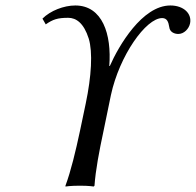

<svg xmlns="http://www.w3.org/2000/svg" viewBox="-20 -678 715 701"><path d="M272 -200C256 -125 239 -54 219 0V3C219 3 237 0 272 0C306 0 322 3 322 3L325 0C329 -57 342 -125 358 -200L385 -331C416 -475 513 -612 572 -612C590 -612 595 -598 598 -579C600 -560 618 -554 631 -554C652 -554 670 -573 674 -593C681 -628 651 -658 602 -658C499 -658 413 -510 381 -437H379C388 -553 354 -658 255 -658C213 -658 164 -639 135 -610L147 -589C173 -607 190 -613 229 -613C258 -613 286 -594 304 -537C319 -488 314 -400 293 -300Z"/></svg>

Font: Libertinus Sans
Style: Italic
Weight: 400
Italic angle: -12°
Designer: Philipp H. Poll, Khaled Hosny
Foundry: Caleb Maclennan
Version: Version 7.050;RELEASE